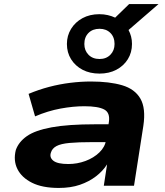

<svg xmlns="http://www.w3.org/2000/svg" viewBox="-20 -916 812 947"><path d="M270 11Q189 11 138 -14.5Q87 -40 66 -82Q45 -124 58 -176Q72 -216 112.5 -244.5Q153 -273 234.5 -288Q316 -303 450 -303H544L531 -215H435Q366 -215 323 -211Q280 -207 258.5 -195.5Q237 -184 231 -163Q223 -139 243.5 -123Q264 -107 317 -107Q361 -107 401.5 -122Q442 -137 470 -164Q498 -191 503 -225L517 -314Q524 -360 494 -376Q464 -392 396 -392Q341 -392 278.5 -380.5Q216 -369 153 -342L121 -453Q171 -474 222.5 -487.5Q274 -501 326.5 -507.5Q379 -514 428 -514Q520 -514 582.5 -495.5Q645 -477 672.5 -429.5Q700 -382 687 -295L641 0H492L508 -104V-105Q487 -72 453 -46Q419 -20 374 -4.5Q329 11 270 11ZM471 -553Q423 -553 387 -572Q351 -591 330.5 -624Q310 -657 310 -699Q310 -740 330.5 -773.5Q351 -807 387 -826.5Q423 -846 470 -846Q492 -846 511.5 -841.5Q531 -837 548 -829L617 -896H762L614 -768Q622 -753 626.5 -736Q631 -719 631 -699Q631 -657 610.5 -624Q590 -591 554 -572Q518 -553 471 -553ZM471 -625Q504 -625 524.5 -646Q545 -667 545 -699Q545 -733 524.5 -753.5Q504 -774 471 -774Q437 -774 416.5 -753.5Q396 -733 396 -699Q396 -667 416.5 -646Q437 -625 471 -625Z"/></svg>

Font: Nunito Sans 7pt Expanded ExtraBold
Style: Italic
Weight: 800
Width: 7
Italic angle: -9°
Designer: Vernon Adams
Foundry: Vernon Adams
Version: Version 3.101;gftools[0.9.27]